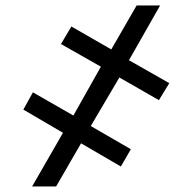

<svg xmlns="http://www.w3.org/2000/svg" viewBox="-20 -675 696 695"><path d="M412.1 -394.5 308.6 -218.8 453.6 -134.8 417.5 -72.3 273.4 -156.2 183.1 0H96.2L208 -194.3L64.5 -278.3L99.1 -340.8L245.6 -256.8L345.2 -433.6L200.7 -515.6L238.3 -579.1L382.8 -496.1L474.6 -655.3H559.6L446.8 -457L592.8 -374L555.2 -312.5Z"/></svg>

Font: Inter-SemiBold
Style: Regular
Weight: 600
Designer: Rasmus Andersson
Foundry: rsms
Version: Version 4.000;git-a52131595